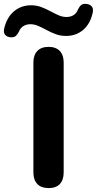

<svg xmlns="http://www.w3.org/2000/svg" viewBox="-100 -954 496 983"><path d="M149 9Q111 9 91 -12Q71 -33 71 -71V-634Q71 -672 91 -693Q111 -714 149 -714Q186 -714 206 -693Q226 -672 226 -634V-71Q226 -33 206.5 -12Q187 9 149 9ZM-44 -763Q-63 -764 -73 -775Q-83 -786 -79 -806Q-66 -864 -29 -895.5Q8 -927 59 -927Q87 -927 111 -918Q135 -909 157 -897Q179 -885 199.5 -876Q220 -867 240 -867Q263 -867 278 -877.5Q293 -888 299 -905Q306 -920 315.5 -928Q325 -936 340 -934Q359 -933 369 -922Q379 -911 375 -891Q363 -833 326.5 -801.5Q290 -770 238 -770Q210 -770 185.5 -779Q161 -788 139 -800Q117 -812 96.5 -821Q76 -830 56 -830Q34 -830 18.5 -819.5Q3 -809 -3 -792Q-10 -778 -19 -770Q-28 -762 -44 -763Z"/></svg>

Font: Nunito ExtraLight ExtraBold
Style: Regular
Weight: 800
Version: Version 3.602